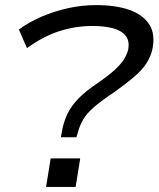

<svg xmlns="http://www.w3.org/2000/svg" viewBox="-20 -734 623 754"><path d="M219 -195 224 -222Q230 -255 244.5 -286Q259 -317 288.5 -347.5Q318 -378 367 -410Q407 -438 430.5 -459.5Q454 -481 466 -500Q478 -519 483 -537Q490 -573 473.5 -593.5Q457 -614 423.5 -623Q390 -632 344 -632Q276 -632 212.5 -611.5Q149 -591 86 -545L54 -618Q93 -647 143 -668.5Q193 -690 247.5 -702Q302 -714 357 -714Q435 -714 488.5 -695Q542 -676 566.5 -637.5Q591 -599 578 -539Q572 -512 555.5 -486Q539 -460 507 -432.5Q475 -405 427 -371Q379 -339 350.5 -314.5Q322 -290 307.5 -266Q293 -242 286 -214L280 -195ZM161 0 179 -112H295L277 0Z"/></svg>

Font: Nunito Sans 10pt Expanded
Style: Italic
Weight: 400
Width: 7
Italic angle: -9°
Designer: Vernon Adams
Foundry: Vernon Adams
Version: Version 3.101;gftools[0.9.27]